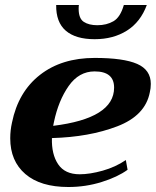

<svg xmlns="http://www.w3.org/2000/svg" viewBox="-20 -739 624 769"><path d="M205 -719H296Q295 -714 295 -704Q295 -665 315.5 -651.5Q336 -638 370 -638Q407 -638 434.5 -654Q462 -670 476 -719H568Q543 -651 488.5 -616.5Q434 -582 359 -582Q283 -582 243.5 -616Q204 -650 205 -719ZM584 -403Q584 -385 580 -369Q562 -276 449.5 -233Q337 -190 188 -186Q186 -121 213 -81Q240 -41 299 -41Q340 -41 391.5 -55.5Q443 -70 484 -98L491 -59Q451 -30 387 -10Q323 10 254 10Q142 10 81.5 -42Q21 -94 21 -185Q21 -217 28 -248Q53 -371 140 -439Q227 -507 359 -507Q475 -507 529.5 -483Q584 -459 584 -403ZM359 -453Q296 -453 255 -394.5Q214 -336 196 -250L193 -235Q437 -265 437 -388Q437 -453 359 -453Z"/></svg>

Font: Trirong ExtraBold
Style: Italic
Weight: 800
Italic angle: -12°
Designer: Katatrad Team
Foundry: CadsonDemak
Version: Version 1.001